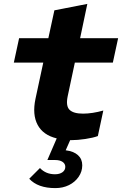

<svg xmlns="http://www.w3.org/2000/svg" viewBox="-20 -712 640 985"><path d="M264 253Q174 253 130 205L185 150Q215 182 262 182Q286 182 300.5 171.5Q315 161 315 144Q315 128 301 118.5Q287 109 264 109H223L271 -2Q201 -19 173 -71.5Q145 -124 162 -205L202 -391H51L78 -516H228L259 -659L428 -692L391 -516H586L559 -391H364L327 -217Q317 -168 337 -148.5Q357 -129 406 -129Q429 -129 455.5 -133Q482 -137 510 -145L482 -14Q458 -5 418 1Q378 7 346 7H340L317 59Q358 64 380 84Q402 104 402 136Q402 168 383.5 195Q365 222 334 237.5Q303 253 264 253Z"/></svg>

Font: Red Hat Mono
Style: Bold Italic
Weight: 700
Italic angle: -12°
Monospace: yes
Designer: Pentagram, MCKL
Foundry: Pentagram, MCKL
Version: Version 1.023; ttfautohint (v1.8.3)